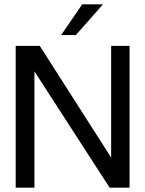

<svg xmlns="http://www.w3.org/2000/svg" viewBox="-20 -861 666 881"><path d="M452.5 -841 328 -700H260.5L357 -841ZM490 -650.5H574.5V0H483L138 -533.5V0H52V-650.5H162.5L490 -138Z"/></svg>

Font: Overused Grotesk
Style: Regular
Weight: 450
Version: Version 0.004